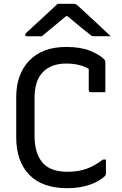

<svg xmlns="http://www.w3.org/2000/svg" viewBox="-20 -966 640 1006"><path d="M333 20Q201 20 133 -50.5Q65 -121 65 -247V-457Q65 -577 133.5 -648.5Q202 -720 327 -720Q402 -720 452 -700Q502 -680 527 -654Q532 -649 532 -641V-483H456Q445 -483 445 -494V-605Q419 -620 390 -626.5Q361 -633 326 -633Q249 -633 205 -588.5Q161 -544 161 -453V-255Q161 -207 172.5 -170Q184 -133 209 -107Q232 -85 263.5 -75.5Q295 -66 333 -66Q390 -66 433 -81.5Q476 -97 519 -130H535V-56Q535 -49 530 -44Q502 -16 450 2Q398 20 333 20ZM282 -946H366Q374 -946 379.5 -942.5Q385 -939 400 -925Q411 -915 438.5 -889.5Q466 -864 499.5 -833Q533 -802 560 -776Q541 -777 519 -776.5Q497 -776 479 -776Q468 -776 463 -777.5Q458 -779 450 -786Q435 -797 405.5 -821.5Q376 -846 334 -881H326Q285 -847 254 -821.5Q223 -796 199 -776H123Q112 -776 112 -783Q112 -787 115.5 -791.5Q119 -796 135 -810Q152 -826 180.5 -852Q209 -878 237 -904Q265 -930 282 -946Z"/></svg>

Font: Recursive Mn Lnr St
Style: Regular
Weight: 400
Monospace: yes
Version: Version 1.079;hotconv 1.0.112;makeotfexe 2.5.65598; ttfautoh